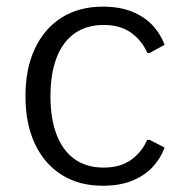

<svg xmlns="http://www.w3.org/2000/svg" viewBox="-20 -560 572 589"><path d="M294.9 9.8Q222.2 9.8 168.9 -23.9Q115.7 -57.6 86.9 -119.1Q58.1 -180.7 58.1 -264.6Q58.1 -349.1 86.9 -410.6Q115.7 -472.2 168.9 -505.9Q222.2 -539.6 294.9 -539.6Q349.6 -539.6 387.9 -523.2Q426.3 -506.8 450.2 -480Q474.1 -453.1 484.9 -422.4L439 -397.5H432.1Q415.5 -435.5 382.3 -459.5Q349.1 -483.4 297.9 -483.4Q245.1 -483.4 208.5 -457.3Q171.9 -431.2 153.3 -382.1Q134.8 -333 134.8 -264.6Q134.8 -196.8 153.3 -147.7Q171.9 -98.6 208.3 -72.3Q244.6 -45.9 297.9 -45.9Q349.1 -45.9 382.1 -69.6Q415 -93.3 431.6 -130.9H439L484.9 -107.4Q474.1 -76.7 450.2 -49.8Q426.3 -22.9 387.9 -6.6Q349.6 9.8 294.9 9.8Z"/></svg>

Font: Comme Light
Style: Regular
Weight: 300
Version: Version 1.000;gftools[0.9.27]